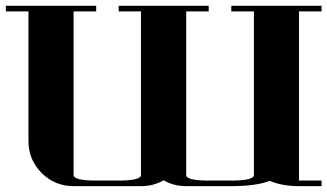

<svg xmlns="http://www.w3.org/2000/svg" viewBox="-20 -635 1117 655"><path d="M0 -596.2V-615.2H308.1V-596.2H231V-38.1Q231 -19 308.1 -19H384.8Q460.9 -19 460.9 -38.1V-596.2H384.8V-615.2H691.9V-596.2H615.2V-38.1Q615.2 -19 691.9 -19H769Q846.2 -19 846.2 -38.1V-596.2H769V-615.2H1077.1V-596.2H1000V-19H1077.1V0H1000Q942.4 0 899.9 -18.1Q854.5 0 769 0H615.2Q572.3 0 538.1 -20Q503.9 0 460.9 0H231Q167 0 122.1 -44.9Q77.1 -89.8 77.1 -153.8V-596.2Z"/></svg>

Font: Hjet
Style: Regular
Weight: 400
Designer: T. Christopher White
Version: Version 1.2